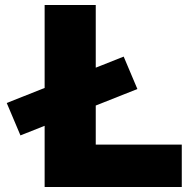

<svg xmlns="http://www.w3.org/2000/svg" viewBox="-20 -750 773 770"><path d="M62 -207 7 -337 476 -523 531 -393ZM159 0V-730H364V-170H709V0Z"/></svg>

Font: M PLUS 1 Black
Style: Regular
Weight: 900
Designer: Coji Morishita
Foundry: UNDERFOREST DESIGN
Version: Version 1.001